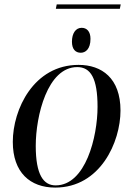

<svg xmlns="http://www.w3.org/2000/svg" viewBox="-20 -840 604 870"><path d="M233 -800H523L527 -820H237ZM346 -601C367 -601 390 -617 390 -664C390 -698 373 -714 350 -714C323 -714 306 -689 306 -651C306 -617 322 -601 346 -601ZM230 10C435 10 526 -197 526 -339C526 -486 441 -546 336 -546C133 -546 38 -345 38 -197C38 -58 117 10 230 10ZM232 0C177 0 142 -48 142 -179C142 -315 195 -536 330 -536C391 -536 422 -485 422 -356C422 -220 368 0 232 0Z"/></svg>

Font: Noto Serif Display
Style: Italic
Weight: 400
Italic angle: -12°
Designer: Monotype Design Team
Foundry: Monotype Imaging Inc.
Version: Version 2.009